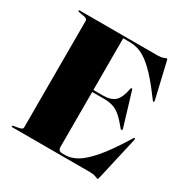

<svg xmlns="http://www.w3.org/2000/svg" viewBox="-165 -848 965 997"><g transform="rotate(30 317.0 -350.0)"><path d="M31 -696Q31 -700 37 -700H504Q523 -700 537 -705.5Q551 -711 554 -711Q556.5 -711 559 -699L608 -490Q609 -482.5 606 -481Q603 -479.5 599 -485Q552 -549 516 -588.8Q480 -628.5 450.5 -650.2Q421 -672 394.5 -680Q368 -688 340 -688H304V-378H360Q408 -378 432 -399.2Q456 -420.5 467 -479Q468 -485 472 -485Q476.5 -485 478 -479L538 -280Q539.5 -274 536 -272Q532 -270 528 -274Q498.5 -311 475.5 -331Q452.5 -351 429 -358.5Q405.5 -366 375 -366H304V-37Q304 -12 329 -12H348Q379.5 -12 415.8 -32.2Q452 -52.5 499 -107Q546 -161.5 609 -265Q613 -270.5 616 -269Q619 -267.5 618 -260L559 -1Q556.5 11 554 11Q551 11 537 5.5Q523 0 504 0H37Q31 0 31 -4Q31 -7.5 39 -9L67 -14Q90 -18 90 -29V-671Q90 -682 67 -686L39 -691Q31 -692.5 31 -696Z"/></g></svg>

Font: Fraunces 144pt Black
Style: Regular
Weight: 900
Version: Version 1.000;[0bf87f6ff]